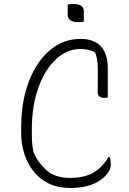

<svg xmlns="http://www.w3.org/2000/svg" viewBox="-20 -913 640 953"><path d="M327 20Q268 20 222.5 -2Q177 -24 146.5 -62.5Q116 -101 100.5 -150Q85 -199 85 -254V-281Q85 -376 106.5 -456Q128 -536 167.5 -595.5Q207 -655 261 -687.5Q315 -720 380 -720Q402 -720 420 -716Q438 -712 452.5 -704.5Q467 -697 478 -686Q490 -674 498 -658Q506 -642 510.5 -622.5Q515 -603 515 -580Q515 -543 515 -505.5Q515 -468 515 -430Q512 -429 508.5 -428Q505 -427 500 -427Q482 -427 473.5 -434.5Q465 -442 465 -453Q465 -518 465.5 -557.5Q466 -597 460.5 -624.5Q455 -652 437 -680L476 -638Q448 -658 424 -664Q400 -670 380 -670Q313 -670 258 -619Q203 -568 170.5 -478Q138 -388 138 -270V-247Q138 -219 140 -199Q142 -179 146 -157Q170 -104 212 -67Q254 -30 327 -30Q399 -30 443.5 -56Q488 -82 519 -134H525Q526 -130 527 -126Q528 -122 528.5 -117.5Q529 -113 529.5 -109Q530 -105 530 -101Q530 -82 523 -67.5Q516 -53 502 -39Q482 -19 456.5 -6Q431 7 399 13.5Q367 20 327 20ZM316 -890Q319 -891 322.5 -891.5Q326 -892 329.5 -892.5Q333 -893 337.5 -893Q342 -893 346 -893Q370 -893 383 -884Q396 -875 396 -858V-806Q393 -805 389.5 -804.5Q386 -804 382.5 -803.5Q379 -803 375 -803Q371 -803 366 -803Q343 -803 329.5 -812.5Q316 -822 316 -838Z"/></svg>

Font: Recursive Casual Light
Style: Regular
Weight: 300
Version: Version 1.047